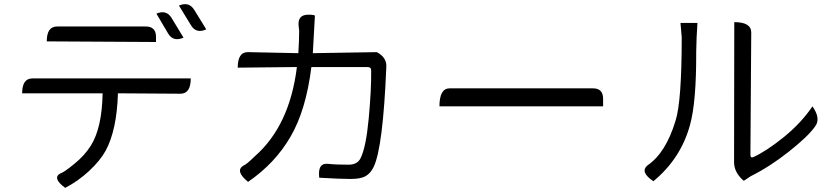

<svg xmlns="http://www.w3.org/2000/svg" viewBox="-20 -855 4040 928"><path d="M206 -655Q206 -727 256 -727H684Q734 -727 734 -677V-652L206 -655ZM87 -404Q87 -476 137 -476H902Q902 -402 852 -402L550 -404Q545 -228 491 -127Q463 -77 410 -28Q357 21 295 53Q229 4 274 -18Q288 -21 338 -62Q389 -103 419 -151Q473 -237 476 -404H87ZM736 -789Q785 -810 810 -767L867 -673Q817 -651 792 -694L736 -789ZM845 -828Q893 -849 919 -807L977 -713Q928 -691 903 -733L845 -828Z M1470 -784Q1503 -784 1502 -778Q1502 -778 1492 -598L1801 -603Q1852 -577 1847 -527Q1831 -142 1786 -48Q1771 -17 1746 -3Q1722 10 1674 10Q1627 10 1523 4Q1514 -70 1568 -63Q1600 -59 1664 -59Q1708 -59 1723 -91Q1749 -143 1762 -281Q1775 -420 1774 -513Q1775 -531 1756 -531H1485Q1459 -322 1384 -194Q1310 -66 1179 24Q1114 -29 1157 -55Q1169 -58 1211 -99Q1380 -247 1415 -531L1129 -528Q1129 -604 1179 -603L1422 -598Q1426 -664 1426 -706L1423 -734Q1420 -784 1470 -784Z M2104 -341Q2104 -428 2153 -428H2846Q2895 -428 2895 -378V-341H2104Z M3575 19Q3528 -21 3528 -71L3529 -748Q3611 -748 3611 -698L3607 -108Q3607 -89 3622 -96Q3685 -125 3768 -192Q3852 -260 3907 -341Q3949 -281 3919 -243Q3887 -197 3794 -123Q3702 -50 3608 -3L3575 19ZM3138 21Q3071 -24 3110 -56Q3198 -116 3245 -271Q3275 -364 3275 -675L3269 -744H3351Q3346 -675 3345 -604Q3346 -362 3315 -251Q3271 -89 3138 21Z"/></svg>

Font: Swei Half Moon CJK TC
Style: DemiLight
Weight: 350
Version: Version 2.125